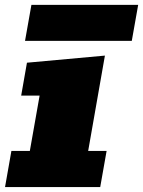

<svg xmlns="http://www.w3.org/2000/svg" viewBox="-35 -758 580 778"><path d="M-14.6 0 11.2 -146.5H85.9L125.5 -370.6H50.8L74.2 -503.9L390.1 -532.7L322.3 -146.5H397L371.1 0ZM66.4 -592.3 92.3 -738.3H524.9L499 -592.3Z"/></svg>

Font: Bevan
Style: Italic
Weight: 400
Italic angle: -10°
Designer: Vernon Adams
Foundry: Vernon Adams
Version: Version 2.100; ttfautohint (v1.8.3)